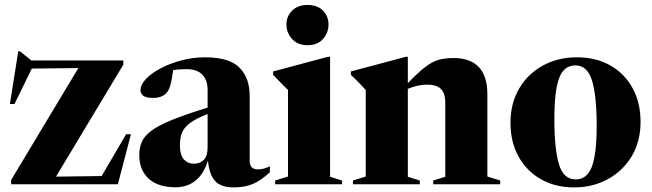

<svg xmlns="http://www.w3.org/2000/svg" viewBox="-20 -762 2697 794"><path d="M26 0V-17.5L304 -480.5L111.5 -478.5L40 -332H21L55.5 -550H62.5L109.5 -512H490V-494.5L211.5 -31.5L400.5 -34L501.5 -207H521.5L467.5 0Z M1096 -49.5Q1057 -13.5 1023.2 -0.2Q989.5 13 946.5 13Q893.5 13 869.2 -13.8Q845 -40.5 840 -98.5Q823 -42.5 788.5 -15Q754 12.5 706 12.5Q633.5 12.5 594.8 -23.2Q556 -59 556 -120.5Q556 -150.5 566 -174.5Q576 -198.5 605 -220.5Q634 -242.5 690 -265.5Q746 -288.5 838.5 -317V-390.5Q838.5 -430.5 816.8 -453.2Q795 -476 751 -476Q719 -476 696 -472Q691 -433.5 685.5 -413.2Q680 -393 672 -382Q654 -357 612 -357Q561 -357 561 -389.5Q561 -412 583.8 -435.8Q606.5 -459.5 645 -479.8Q683.5 -500 731 -512.5Q778.5 -525 827.5 -525Q928.5 -525 970.5 -482.2Q1012.5 -439.5 1012.5 -366.5V-97.5Q1012.5 -61.5 1046.5 -61.5Q1071 -61.5 1096 -74.5ZM724 -162Q724 -121 740.2 -103Q756.5 -85 782.5 -85Q807.5 -85 823 -101Q838.5 -117 838.5 -153V-290.5Q790 -271.5 765.5 -253Q741 -234.5 732.5 -212.8Q724 -191 724 -162Z M1252 -575Q1211.5 -575 1188 -600.8Q1164.5 -626.5 1164.5 -661Q1164.5 -694.5 1188 -718Q1211.5 -741.5 1252 -741.5Q1293 -741.5 1315.8 -718Q1338.5 -694.5 1338.5 -661Q1338.5 -626.5 1315.8 -600.8Q1293 -575 1252 -575ZM1345 -527V-31L1394.5 -15.5V0H1118V-15.5L1171 -32V-390Q1162.5 -398.5 1147.2 -413.5Q1132 -428.5 1109.5 -452.5V-466.5L1335.5 -527Z M1771.5 -15.5 1821.5 -31V-336.5Q1821.5 -377 1803 -394.5Q1784.5 -412 1746 -412Q1726 -412 1706.2 -407.5Q1686.5 -403 1666.5 -394.5V-31L1716 -15.5V0H1439.5V-15.5L1492.5 -32V-390Q1484 -399 1468.5 -415.5Q1453 -432 1431 -452.5V-466.5L1657.5 -527H1666.5V-418Q1710.5 -464 1739.8 -486Q1769 -508 1795.2 -515Q1821.5 -522 1855.5 -522Q1995.5 -522 1995.5 -371.5V-32L2048.5 -15.5V0H1771.5Z M2354 13Q2276.5 13 2217 -20.8Q2157.5 -54.5 2124.2 -115Q2091 -175.5 2091 -254Q2091 -334.5 2126.8 -395.5Q2162.5 -456.5 2224.8 -490.8Q2287 -525 2365.5 -525Q2445 -525 2504.2 -491.2Q2563.5 -457.5 2596.2 -397.2Q2629 -337 2629 -258Q2629 -177.5 2592.8 -116.5Q2556.5 -55.5 2494 -21.2Q2431.5 13 2354 13ZM2360.5 -20Q2407.5 -20 2427.5 -72.5Q2447.5 -125 2447.5 -242.5Q2447.5 -366.5 2428.2 -429Q2409 -491.5 2359.5 -491.5Q2312 -491.5 2292.2 -439Q2272.5 -386.5 2272.5 -269.5Q2272.5 -145.5 2291.5 -82.8Q2310.5 -20 2360.5 -20Z"/></svg>

Font: Newsreader Display
Style: Bold
Weight: 700
Designer: Hugues Gentile
Foundry: Production Type
Version: Version 1.001